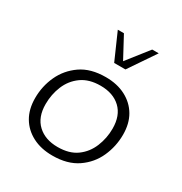

<svg xmlns="http://www.w3.org/2000/svg" viewBox="-149 -721 796 841"><g transform="rotate(30 249.0 -300.5)"><path d="M233 10Q175 10 132 -12.5Q89 -35 65.5 -75Q42 -115 42 -171Q42 -231 66.5 -284Q91 -337 140 -371Q189 -405 265 -405Q323 -405 366 -382.5Q409 -360 432.5 -320Q456 -280 456 -224Q456 -165 432 -111.5Q408 -58 358.5 -24Q309 10 233 10ZM234 -34Q293 -34 330 -61Q367 -88 385 -132Q403 -176 403 -224Q403 -290 365.5 -325.5Q328 -361 264 -361Q206 -361 168.5 -334Q131 -307 113 -263.5Q95 -220 95 -171Q95 -105 133 -69.5Q171 -34 234 -34ZM265 -477 206 -611H237L295 -503L380 -611H413L322 -477Z"/></g></svg>

Font: Rokkitt SemiBold Light
Style: Italic
Weight: 300
Italic angle: -9°
Version: Version 3.103